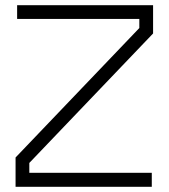

<svg xmlns="http://www.w3.org/2000/svg" viewBox="-20 -720 650 740"><path d="M93 -92V-54H565V0H40V-113L517 -612V-647H46V-700H570V-591Z"/></svg>

Font: Turret Road
Style: Regular
Weight: 400
Designer: Noponies
Foundry: Noponies
Version: Version 1.001; ttfautohint (v1.8)